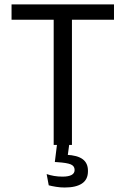

<svg xmlns="http://www.w3.org/2000/svg" viewBox="-20 -659 571 873"><path d="M224.1 0V-625.3H307.1V0ZM32.5 -569.4V-639H498.3V-569.4ZM295.5 -7.3 285.2 68.5 250.6 44.8Q258 44.5 266.2 44.4Q274.4 44.3 282.2 44.8Q332.1 47.1 356 64.9Q379.9 82.7 379.9 117.2V119.8Q379.9 157.4 352.6 175.5Q325.4 193.6 274.2 193.6Q253.9 193.6 234.8 190.4Q215.7 187.3 201.6 183.6L192.1 132.5Q207.6 137.8 225.9 141Q244.2 144.1 264.3 144.1Q291.3 144.1 305.3 136.6Q319.2 129 319.2 114.4V113.3Q319.2 95.8 301.7 88.4Q284.2 81.1 241 78.4Q236.1 77.9 233.4 77.8Q230.6 77.8 229.3 77.7L239.8 -7.3Z"/></svg>

Font: Anek Latin Medium
Style: Regular
Weight: 500
Designer: Yesha Goshar
Foundry: Ek Type
Version: Version 1.003